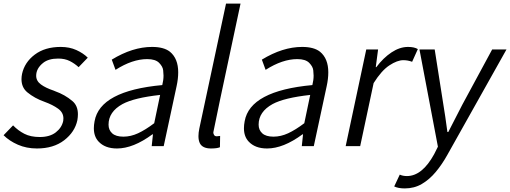

<svg xmlns="http://www.w3.org/2000/svg" viewBox="-68 -816 2848 1072"><path d="M138 13Q80 13 32 -8Q-16 -29 -48 -61L5 -116Q33 -87 68 -69Q103 -51 154 -51Q210 -51 243.5 -77Q277 -103 285 -141L286 -155Q286 -188 256 -209.5Q226 -231 182 -247Q125 -267 84 -301Q52 -328 52 -374Q52 -388 55 -403Q69 -468 126 -511Q183 -554 271 -554Q320 -554 358.5 -536.5Q397 -519 422 -494L371 -441Q348 -462 321 -475.5Q294 -489 257 -489Q203 -489 173 -465Q134 -434 134 -393Q134 -364 160.5 -344.5Q187 -325 232 -310Q236 -309 239 -307Q295 -287 336 -252Q367 -226 367 -178Q367 -163 364 -145Q350 -79 290.5 -33Q231 13 138 13Z M585 13Q518 13 482 -26Q456 -54 456 -100Q456 -118 460 -139Q490 -309 838 -341Q845 -369 845 -394Q845 -403 843 -423.5Q841 -444 820.5 -465Q800 -486 754 -486Q671 -486 577 -426L556 -483Q672 -554 781 -554Q847 -554 881 -527Q927 -489 927 -412Q927 -376 918 -335L846 0H779L786 -66H783Q676 13 585 13ZM621 -53Q662 -53 703 -72Q744 -91 793 -128L826 -286Q681 -270 616 -235Q538 -192 538 -120Q538 -90 558.5 -71.5Q579 -53 621 -53Z M1110 13Q1063 13 1048 -16Q1040 -32 1040 -56Q1040 -75 1045 -99L1194 -796H1275Q1123 -85 1123 -77Q1123 -69 1127.5 -62Q1132 -55 1142 -55Q1147 -55 1161 -57L1160 6Q1144 13 1110 13Z M1423 13Q1356 13 1320 -26Q1294 -54 1294 -100Q1294 -118 1298 -139Q1328 -309 1676 -341Q1683 -369 1683 -394Q1683 -403 1681 -423.5Q1679 -444 1658.5 -465Q1638 -486 1592 -486Q1509 -486 1415 -426L1394 -483Q1510 -554 1619 -554Q1685 -554 1719 -527Q1765 -489 1765 -412Q1765 -376 1756 -335L1684 0H1617L1624 -66H1621Q1514 13 1423 13ZM1459 -53Q1500 -53 1541 -72Q1582 -91 1631 -128L1664 -286Q1519 -270 1454 -235Q1376 -192 1376 -120Q1376 -90 1396.5 -71.5Q1417 -53 1459 -53Z M1943 0H1862L1977 -540H2043L2030 -441H2033Q2072 -493 2118 -523.5Q2164 -554 2210 -554Q2245 -554 2265 -542L2233 -471Q2209 -480 2184 -480Q2150 -480 2106 -451Q2062 -422 2018 -352Z M2192 236Q2156 236 2133 225L2164 159Q2181 167 2204 167Q2289 167 2356 45L2377 3L2274 -540H2359L2418 -165L2430 -79H2435L2513 -231L2680 -540H2760L2429 50Q2400 102 2365 144Q2330 186 2287.5 211Q2245 236 2192 236Z"/></svg>

Font: l_WÎeÑOS 300W
Style: Regular
Weight: 300
Designer: R?O
Version: Version 2.00 June 21, 2023